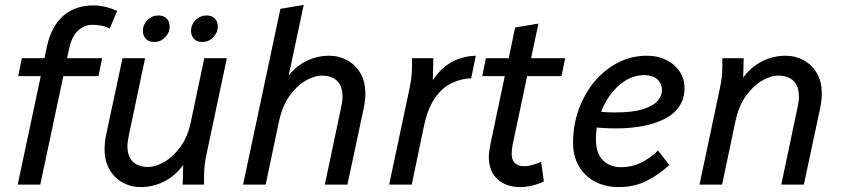

<svg xmlns="http://www.w3.org/2000/svg" viewBox="-20 -752 3436 782"><path d="M52 0 146 -442H54L69 -515H161L171 -562Q189 -645 237.5 -687.5Q286 -730 361 -730Q386 -730 411.5 -723.5Q437 -717 457 -707L427 -636Q411 -644 393 -647.5Q375 -651 357 -651Q323 -651 297.5 -627Q272 -603 262 -555L253 -515H396L381 -442H238L144 0Z M406 -144Q406 -158 407.5 -172.5Q409 -187 412 -202L479 -515H571L505 -202Q503 -190 501 -179Q499 -168 499 -157Q499 -114 521.5 -93Q544 -72 582 -72Q615 -72 651 -93.5Q687 -115 716 -155.5Q745 -196 757 -254L812 -515H904L821 -123Q816 -100 813.5 -78.5Q811 -57 811 -34V0H724L727 -112L739 -100Q708 -47 659 -18.5Q610 10 553 10Q513 10 479.5 -8.5Q446 -27 426 -61.5Q406 -96 406 -144ZM562 -626Q562 -652 581 -670.5Q600 -689 625 -689Q647 -689 659 -676.5Q671 -664 671 -644Q671 -619 652.5 -600Q634 -581 608 -581Q586 -581 574 -594Q562 -607 562 -626ZM758 -626Q758 -652 777 -670.5Q796 -689 821 -689Q843 -689 855 -676.5Q867 -664 867 -644Q867 -619 848.5 -600Q830 -581 804 -581Q782 -581 770 -594Q758 -607 758 -626Z M970 0 1122 -716 1217 -732 1147 -403 1136 -416Q1168 -469 1216 -497Q1264 -525 1321 -525Q1361 -525 1394.5 -506.5Q1428 -488 1448 -454Q1468 -420 1468 -371Q1468 -363 1467.5 -353.5Q1467 -344 1465.5 -334Q1464 -324 1462 -314L1395 0H1303L1369 -313Q1372 -326 1373.5 -337Q1375 -348 1375 -358Q1375 -402 1352.5 -423Q1330 -444 1292 -444Q1259 -444 1223 -422.5Q1187 -401 1158.5 -360.5Q1130 -320 1117 -261L1062 0Z M1565 0 1648 -392Q1653 -415 1655.5 -436.5Q1658 -458 1658 -482V-515H1745L1742 -387L1726 -398Q1752 -445 1782 -472Q1812 -499 1846 -511.5Q1880 -524 1918 -525L1899 -433Q1859 -432 1820.5 -414Q1782 -396 1752 -353.5Q1722 -311 1706 -235L1657 0Z M1944 -442 1959 -515H2052L2078 -640L2173 -656L2143 -515H2282L2267 -442H2127L2068 -163Q2066 -153 2065 -144Q2064 -135 2064 -126Q2064 -100 2077.5 -87.5Q2091 -75 2114 -75Q2130 -75 2148 -80Q2166 -85 2184 -93L2195 -13Q2175 -3 2149 3.5Q2123 10 2099 10Q2041 10 2006 -22.5Q1971 -55 1971 -112Q1971 -125 1973 -138Q1975 -151 1977 -163L2036 -442Z M2314 -171Q2314 -241 2336.5 -304.5Q2359 -368 2399.5 -417.5Q2440 -467 2495 -496Q2550 -525 2615 -525Q2660 -525 2694.5 -507.5Q2729 -490 2748.5 -460.5Q2768 -431 2768 -393Q2768 -350 2746.5 -318.5Q2725 -287 2686.5 -267.5Q2648 -248 2597.5 -238.5Q2547 -229 2489 -229Q2465 -229 2438.5 -230.5Q2412 -232 2383 -235L2394 -299Q2420 -297 2442 -295.5Q2464 -294 2484 -294Q2559 -294 2601 -308Q2643 -322 2659.5 -342.5Q2676 -363 2676 -384Q2676 -413 2656.5 -429.5Q2637 -446 2605 -446Q2563 -446 2527 -423.5Q2491 -401 2464 -363.5Q2437 -326 2422 -279.5Q2407 -233 2407 -186Q2407 -128 2435.5 -99.5Q2464 -71 2510 -71Q2553 -71 2591 -89.5Q2629 -108 2660 -139L2706 -80Q2662 -39 2612 -14.5Q2562 10 2500 10Q2446 10 2404 -12Q2362 -34 2338 -74.5Q2314 -115 2314 -171Z M2829 0 2912 -392Q2917 -415 2919.5 -436.5Q2922 -458 2922 -482V-515H3009L3006 -403L2994 -416Q3025 -469 3074 -497Q3123 -525 3180 -525Q3220 -525 3253.5 -506.5Q3287 -488 3307 -454Q3327 -420 3327 -371Q3327 -358 3325.5 -343.5Q3324 -329 3321 -314L3254 0H3162L3228 -313Q3231 -326 3232.5 -337Q3234 -348 3234 -358Q3234 -402 3211.5 -423Q3189 -444 3151 -444Q3118 -444 3082 -422.5Q3046 -401 3017.5 -360.5Q2989 -320 2976 -261L2921 0Z"/></svg>

Font: Radio Canada
Style: Italic
Weight: 400
Italic angle: -12°
Designer: Charles Daoud, Etienne Aubert Bonn, Alexandre Saumier Demers, Jacques Le Bailly
Foundry: Radio-Canada
Version: Version 2.104;gftools[0.9.28.dev5+ged2979d]